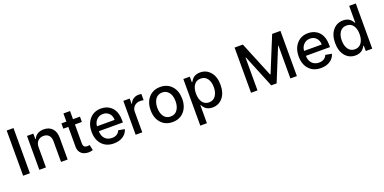

<svg xmlns="http://www.w3.org/2000/svg" viewBox="-11 -1712 5799 2903"><g transform="rotate(-20 2888.5 -261.0)"><path d="M189.5 -727.1V0H80.1V-727.1Z M447.3 -323.7V0H340.8V-545.4H442.9V-456.5H449.7Q469.2 -502 510 -527.3Q550.8 -552.7 610.4 -552.7Q695.8 -552.7 746.1 -499.5Q796.4 -446.3 796.4 -347.2V0H689.9V-334Q689.9 -393.1 659.2 -426.8Q628.4 -460.4 574.2 -460.4Q517.6 -460.4 482.4 -424.1Q447.3 -387.7 447.3 -323.7Z M1192.9 -545.4V-460.4H1081.1V-160.2Q1081.1 -117.7 1098.4 -102.5Q1115.7 -87.4 1146 -87.4Q1161.6 -87.4 1183.6 -91.8L1202.6 -4.4Q1171.4 6.8 1133.8 7.3Q1090.8 8.3 1055.2 -7.1Q1019.5 -22.5 997.1 -56.4Q974.6 -90.3 974.6 -138.2V-460.4H894.5V-545.4H974.6V-676.3H1081.1V-545.4Z M1539.1 11.2Q1419.4 11.2 1349.4 -64.9Q1279.3 -141.1 1279.3 -269Q1279.3 -395.5 1348.6 -474.1Q1418 -552.7 1531.2 -552.7Q1569.3 -552.7 1603.8 -543.2Q1638.2 -533.7 1669.4 -512.7Q1700.7 -491.7 1723.4 -460.4Q1746.1 -429.2 1759.5 -382.6Q1772.9 -335.9 1772.9 -278.3V-240.7H1385.3Q1387.2 -163.1 1429.2 -119.9Q1471.2 -76.7 1540 -76.7Q1585.9 -76.7 1618.7 -96.4Q1651.4 -116.2 1665.5 -154.3L1766.1 -136.2Q1748 -68.8 1687.7 -28.8Q1627.4 11.2 1539.1 11.2ZM1385.3 -320.3H1668.9Q1668.5 -383.8 1630.9 -424.3Q1593.3 -464.8 1532.2 -464.8Q1469.2 -464.8 1429 -422.9Q1388.7 -380.9 1385.3 -320.3Z M1890.6 0V-545.4H1993.2V-459H1999Q2014.2 -502.4 2051.8 -528.1Q2089.4 -553.7 2137.7 -553.7Q2164.6 -553.7 2182.6 -551.3V-449.7Q2161.1 -456.1 2127.4 -456.1Q2070.8 -456.1 2033.9 -421.1Q1997.1 -386.2 1997.1 -333V0Z M2230 -270Q2230 -397.5 2299.6 -475.1Q2369.1 -552.7 2484.4 -552.7Q2599.6 -552.7 2668.9 -475.1Q2738.3 -397.5 2738.3 -270Q2738.3 -143.6 2668.9 -66.2Q2599.6 11.2 2484.4 11.2Q2369.1 11.2 2299.6 -66.2Q2230 -143.6 2230 -270ZM2484.4 -78.1Q2555.7 -78.1 2593.5 -132.6Q2631.3 -187 2631.3 -270.5Q2631.3 -324.2 2615.7 -367.2Q2600.1 -410.2 2566.2 -437Q2532.2 -463.9 2484.4 -463.9Q2447.8 -463.9 2419.2 -448.5Q2390.6 -433.1 2373 -406.2Q2355.5 -379.4 2346.4 -345Q2337.4 -310.5 2337.4 -270.5Q2337.4 -186.5 2375 -132.3Q2412.6 -78.1 2484.4 -78.1Z M2856.4 204.6V-545.4H2960.4V-457H2969.2Q2977.1 -471.2 2983.2 -480.5Q2989.3 -489.7 3003.2 -504.9Q3017.1 -520 3032.2 -529.3Q3047.4 -538.6 3072 -545.7Q3096.7 -552.7 3125.5 -552.7Q3226.6 -552.7 3290.8 -477.1Q3355 -401.4 3355 -271.5Q3355 -141.6 3291.5 -65.4Q3228 10.7 3127 10.7Q3098.6 10.7 3074.2 3.9Q3049.8 -2.9 3033.9 -12.5Q3018.1 -22 3004.2 -36.6Q2990.2 -51.3 2983.4 -61.5Q2976.6 -71.8 2969.2 -85H2962.9V204.6ZM2960.4 -272.9Q2960.4 -185.1 2998 -132.6Q3035.6 -80.1 3103 -80.1Q3171.9 -80.1 3209.7 -134Q3247.6 -188 3247.6 -272.9Q3247.6 -357.4 3210.2 -409.9Q3172.9 -462.4 3103 -462.4Q3034.7 -462.4 2997.6 -411.1Q2960.4 -359.9 2960.4 -272.9Z M3747.1 -727.1H3879.9L4111.8 -162.1H4120.1L4351.6 -727.1H4484.9V0H4380.4V-526.4H4373.5L4159.2 -1H4072.8L3857.9 -526.9H3851.1V0H3747.1Z M4871.1 11.2Q4751.5 11.2 4681.4 -64.9Q4611.3 -141.1 4611.3 -269Q4611.3 -395.5 4680.7 -474.1Q4750 -552.7 4863.3 -552.7Q4901.4 -552.7 4935.8 -543.2Q4970.2 -533.7 5001.5 -512.7Q5032.7 -491.7 5055.4 -460.4Q5078.1 -429.2 5091.6 -382.6Q5105 -335.9 5105 -278.3V-240.7H4717.3Q4719.2 -163.1 4761.2 -119.9Q4803.2 -76.7 4872.1 -76.7Q4918 -76.7 4950.7 -96.4Q4983.4 -116.2 4997.6 -154.3L5098.1 -136.2Q5080.1 -68.8 5019.8 -28.8Q4959.5 11.2 4871.1 11.2ZM4717.3 -320.3H5001Q5000.5 -383.8 4962.9 -424.3Q4925.3 -464.8 4864.3 -464.8Q4801.3 -464.8 4761 -422.9Q4720.7 -380.9 4717.3 -320.3Z M5426.8 10.7Q5325.7 10.7 5262.2 -65.4Q5198.7 -141.6 5198.7 -271.5Q5198.7 -401.4 5262.7 -477.1Q5326.7 -552.7 5427.7 -552.7Q5456.5 -552.7 5481.2 -545.7Q5505.9 -538.6 5521 -529.3Q5536.1 -520 5550.3 -504.9Q5564.5 -489.7 5570.6 -480.5Q5576.7 -471.2 5584.5 -457H5590.8V-727.1H5697.3V0H5593.3V-85H5584.5Q5577.1 -71.8 5570.3 -61.5Q5563.5 -51.3 5549.6 -36.6Q5535.6 -22 5519.8 -12.5Q5503.9 -2.9 5479.5 3.9Q5455.1 10.7 5426.8 10.7ZM5450.2 -80.1Q5517.6 -80.1 5555.2 -132.6Q5592.8 -185.1 5592.8 -272.9Q5592.8 -359.9 5555.7 -411.1Q5518.6 -462.4 5450.2 -462.4Q5380.9 -462.4 5343.5 -409.9Q5306.2 -357.4 5306.2 -272.9Q5306.2 -187.5 5343.8 -133.8Q5381.3 -80.1 5450.2 -80.1Z"/></g></svg>

Font: Interop Med
Style: Regular
Weight: 500
Designer: Rasmus Andersson, Google, Jang Haemin
Foundry: jhaemin
Version: Version 1.007